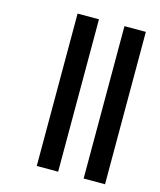

<svg xmlns="http://www.w3.org/2000/svg" viewBox="-111 -821 752 902"><g transform="rotate(15 264.5 -370.5)"><path d="M153.8 -741.2H257.8V0H153.8ZM381.8 0V-741.2H485.8V0Z"/></g></svg>

Font: PoppinsZ Medium
Style: Regular
Weight: 500
Designer: Ninad Kale (Devanagari), Jonny Pinhorn (Latin)
Foundry: Indian Type Foundry
Version: Version 3.002;FEAKit 1.0